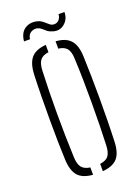

<svg xmlns="http://www.w3.org/2000/svg" viewBox="-139 -780 617 847"><g transform="rotate(-20 169.5 -356.5)"><path d="M53.5 -101Q52 -138 51 -186.2Q50 -234.5 50 -288.2Q50 -342 50.8 -395.8Q51.5 -449.5 53.5 -498Q55.5 -550 76.5 -575.5Q97.5 -601 146.5 -605V-570.5Q118.5 -567 106.5 -551Q94.5 -535 93.5 -501Q91.5 -456 90.5 -406.2Q89.5 -356.5 89.5 -304.8Q89.5 -253 90.5 -200.8Q91.5 -148.5 93.5 -98Q94.5 -65 106.5 -49.2Q118.5 -33.5 146.5 -29.5V5Q97.5 1 76.5 -24.2Q55.5 -49.5 53.5 -101ZM192.5 5V-29.5Q222 -33.5 233.2 -49.5Q244.5 -65.5 245.5 -96Q247.5 -142 248.5 -192Q249.5 -242 249.5 -294.5Q249.5 -347 248.8 -399.8Q248 -452.5 245.5 -504Q244.5 -536.5 232.5 -551.8Q220.5 -567 192.5 -570.5V-605Q226 -602.5 245.8 -590.2Q265.5 -578 275 -555.5Q284.5 -533 285.5 -498Q287 -455.5 288 -406.5Q289 -357.5 289 -305.8Q289 -254 288.2 -202Q287.5 -150 285.5 -101Q284.5 -67 275 -44.2Q265.5 -21.5 245.5 -9.8Q225.5 2 192.5 5ZM245.5 -713H273.5Q273.5 -681 251 -661.2Q228.5 -641.5 198.5 -649.5Q182 -654 172.5 -661.5Q163 -669 155.5 -676Q148 -683 137.5 -686Q123 -690 107.8 -682.2Q92.5 -674.5 89.5 -652H61.5Q65.5 -691 89.2 -707Q113 -723 145 -716Q156.5 -713.5 165 -707.8Q173.5 -702 180.5 -695.5Q187.5 -689 194 -684Q200.5 -679 207.5 -678Q225 -675.5 235.2 -686.8Q245.5 -698 245.5 -713Z"/></g></svg>

Font: Big Shoulders Stencil Text SC Thin
Style: Regular
Weight: 100
Designer: Patric King
Foundry: XO Type Co
Version: Version 2.001